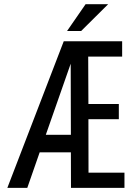

<svg xmlns="http://www.w3.org/2000/svg" viewBox="-20 -911 640 931"><path d="M583.5 0V-73.7H409.2L408.7 -333H556.2V-406.7H408.7L407.7 -636.7H572.3V-710.9H289.1L15.6 0H112.3L172.4 -172.4H323.7L324.2 0ZM202.1 -257.3 322.8 -602.1 323.7 -257.3ZM395 -890.6 305.2 -760.7H373.5L504.4 -890.6Z"/></svg>

Font: RobotoMono Nerd Font
Style: Regular
Weight: 400
Monospace: yes
Designer: Google
Version: Version 3.000;Nerd Fonts 3.2.1